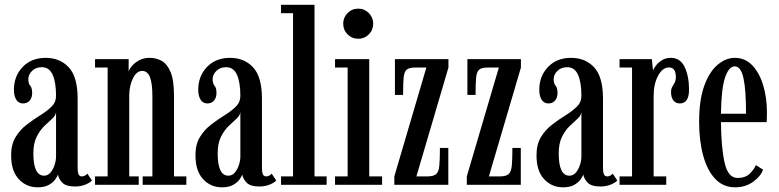

<svg xmlns="http://www.w3.org/2000/svg" viewBox="-20 -770 3244 800"><path d="M137 10.5Q89.5 10.5 58 -23.8Q26.5 -58 26.5 -121.5Q26 -168 45 -199Q64 -230 92 -251.2Q120 -272.5 147.8 -289.8Q175.5 -307 194.5 -325.5Q213.5 -344 213.5 -370.5Q213.5 -426.5 199.5 -458.2Q185.5 -490 154 -490Q129.5 -490 113.8 -474.8Q98 -459.5 98 -440Q98 -422 106 -412.8Q114 -403.5 114 -382.5Q114 -363 103.8 -351Q93.5 -339 76 -339Q58 -339 48 -354.2Q38 -369.5 38 -396Q38 -453 74.5 -491Q111 -529 170.5 -529Q229.5 -529 266.5 -489.5Q303.5 -450 303.5 -358V-73.5Q303.5 -50.5 307.8 -42.8Q312 -35 321 -35Q329.5 -35 335.2 -39Q341 -43 344 -46.5L363 -18Q355.5 -9 336.2 -1Q317 7 292.5 7Q255 7 239.8 -8.8Q224.5 -24.5 221.5 -42.5Q219 -35 210 -22.2Q201 -9.5 183.2 0.5Q165.5 10.5 137 10.5ZM163.5 -38Q179.5 -38 190.5 -51Q201.5 -64 207.5 -82.8Q213.5 -101.5 213.5 -118V-303Q212 -288.5 197.5 -275.5Q183 -262.5 164.8 -245Q146.5 -227.5 132.8 -200.2Q119 -173 119 -131Q119 -38 163.5 -38Z M376 0V-35H428.5V-488.5H376V-523.5H516V-471Q518 -481 529.2 -494.5Q540.5 -508 559.2 -518.5Q578 -529 604 -529Q630 -529 653 -516.8Q676 -504.5 690.5 -470.5Q705 -436.5 705 -371.5V-35H756.5V0H574.5V-35H615V-365.5Q615 -423 604.8 -448.8Q594.5 -474.5 572.5 -474.5Q549 -474.5 534 -443.8Q519 -413 518.5 -374V-35H558V0Z M905 10.5Q857.5 10.5 826 -23.8Q794.5 -58 794.5 -121.5Q794 -168 813 -199Q832 -230 860 -251.2Q888 -272.5 915.8 -289.8Q943.5 -307 962.5 -325.5Q981.5 -344 981.5 -370.5Q981.5 -426.5 967.5 -458.2Q953.5 -490 922 -490Q897.5 -490 881.8 -474.8Q866 -459.5 866 -440Q866 -422 874 -412.8Q882 -403.5 882 -382.5Q882 -363 871.8 -351Q861.5 -339 844 -339Q826 -339 816 -354.2Q806 -369.5 806 -396Q806 -453 842.5 -491Q879 -529 938.5 -529Q997.5 -529 1034.5 -489.5Q1071.5 -450 1071.5 -358V-73.5Q1071.5 -50.5 1075.8 -42.8Q1080 -35 1089 -35Q1097.5 -35 1103.2 -39Q1109 -43 1112 -46.5L1131 -18Q1123.5 -9 1104.2 -1Q1085 7 1060.5 7Q1023 7 1007.8 -8.8Q992.5 -24.5 989.5 -42.5Q987 -35 978 -22.2Q969 -9.5 951.2 0.5Q933.5 10.5 905 10.5ZM931.5 -38Q947.5 -38 958.5 -51Q969.5 -64 975.5 -82.8Q981.5 -101.5 981.5 -118V-303Q980 -288.5 965.5 -275.5Q951 -262.5 932.8 -245Q914.5 -227.5 900.8 -200.2Q887 -173 887 -131Q887 -38 931.5 -38Z M1151 0V-35H1201V-715H1151V-750H1290.5V-35H1341V0Z M1473 -608.5Q1446.5 -608.5 1428.2 -626.8Q1410 -645 1410 -671.5Q1410 -697 1428.2 -715.5Q1446.5 -734 1473 -734Q1498.5 -734 1516.8 -715.5Q1535 -697 1535 -671.5Q1535 -645 1516.8 -626.8Q1498.5 -608.5 1473 -608.5ZM1376 0V-35H1428.5V-488.5H1376V-523.5H1518.5V-35H1572V0Z M1623 0V-35L1756.5 -488.5H1708.5Q1684.5 -488.5 1674.2 -479.5Q1664 -470.5 1661.8 -446Q1659.5 -421.5 1659.5 -374.5H1625.5V-523.5H1848.5V-488.5L1715 -35H1760.5Q1786.5 -35 1797.2 -44.5Q1808 -54 1810.5 -79.8Q1813 -105.5 1813 -153.5H1848V0Z M1925 0V-35L2058.5 -488.5H2010.5Q1986.5 -488.5 1976.2 -479.5Q1966 -470.5 1963.8 -446Q1961.5 -421.5 1961.5 -374.5H1927.5V-523.5H2150.5V-488.5L2017 -35H2062.5Q2088.5 -35 2099.2 -44.5Q2110 -54 2112.5 -79.8Q2115 -105.5 2115 -153.5H2150V0Z M2326 10.5Q2278.5 10.5 2247 -23.8Q2215.5 -58 2215.5 -121.5Q2215 -168 2234 -199Q2253 -230 2281 -251.2Q2309 -272.5 2336.8 -289.8Q2364.5 -307 2383.5 -325.5Q2402.5 -344 2402.5 -370.5Q2402.5 -426.5 2388.5 -458.2Q2374.5 -490 2343 -490Q2318.5 -490 2302.8 -474.8Q2287 -459.5 2287 -440Q2287 -422 2295 -412.8Q2303 -403.5 2303 -382.5Q2303 -363 2292.8 -351Q2282.5 -339 2265 -339Q2247 -339 2237 -354.2Q2227 -369.5 2227 -396Q2227 -453 2263.5 -491Q2300 -529 2359.5 -529Q2418.5 -529 2455.5 -489.5Q2492.5 -450 2492.5 -358V-73.5Q2492.5 -50.5 2496.8 -42.8Q2501 -35 2510 -35Q2518.5 -35 2524.2 -39Q2530 -43 2533 -46.5L2552 -18Q2544.5 -9 2525.2 -1Q2506 7 2481.5 7Q2444 7 2428.8 -8.8Q2413.5 -24.5 2410.5 -42.5Q2408 -35 2399 -22.2Q2390 -9.5 2372.2 0.5Q2354.5 10.5 2326 10.5ZM2352.5 -38Q2368.5 -38 2379.5 -51Q2390.5 -64 2396.5 -82.8Q2402.5 -101.5 2402.5 -118V-303Q2401 -288.5 2386.5 -275.5Q2372 -262.5 2353.8 -245Q2335.5 -227.5 2321.8 -200.2Q2308 -173 2308 -131Q2308 -38 2352.5 -38Z M2561.5 0V-35H2613.5V-488.5H2561.5V-523.5H2696L2701 -476Q2702.5 -482.5 2711.8 -495.2Q2721 -508 2737.2 -518.5Q2753.5 -529 2775 -529Q2814.5 -529 2832.8 -490.5Q2851 -452 2851 -396.5Q2851 -339 2812.5 -339Q2796 -339 2786 -351.2Q2776 -363.5 2776 -386Q2776 -399.5 2781 -408Q2786 -416.5 2791 -425.5Q2796 -434.5 2796 -449.5Q2796 -489 2767 -489Q2741 -489 2722.2 -454.8Q2703.5 -420.5 2703.5 -370V-35H2756V0Z M3043 10.5Q2993 10.5 2959.8 -25Q2926.5 -60.5 2909.8 -122.2Q2893 -184 2893 -263Q2893 -354.5 2914.8 -413.5Q2936.5 -472.5 2970.8 -500.8Q3005 -529 3041.5 -529Q3085 -529 3114.8 -497.5Q3144.5 -466 3160 -414.5Q3175.5 -363 3175.5 -302.5Q3175.5 -292 3175.2 -281.8Q3175 -271.5 3174.5 -261H2984Q2985 -153.5 2999.5 -91Q3014 -28.5 3053 -28.5Q3085.5 -28.5 3103.8 -46.2Q3122 -64 3129.5 -82L3159.5 -63Q3149.5 -35 3117.5 -12.2Q3085.5 10.5 3043 10.5ZM3041.5 -493.5Q3017 -493.5 3001.2 -447.5Q2985.5 -401.5 2984 -296H3088.5Q3088.5 -395.5 3077.8 -444.5Q3067 -493.5 3041.5 -493.5Z"/></svg>

Font: Imbue 10pt Medium
Style: Regular
Weight: 500
Designer: Tyler Finck
Foundry: Etcetera Type Company
Version: Version 1.102; ttfautohint (v1.8.3)